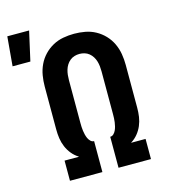

<svg xmlns="http://www.w3.org/2000/svg" viewBox="-177 -917 896 1012"><g transform="rotate(-15 271.5 -410.5)"><path d="M79 0V-110H157V-111Q136 -124 120.5 -143Q105 -162 95.5 -184.5Q86 -207 82.5 -231Q79 -255 79 -280V-514Q79 -544 84 -574Q89 -604 102 -631.5Q115 -659 136 -681Q157 -703 183.5 -717.5Q210 -732 240 -737.5Q270 -743 300 -743Q330 -743 360 -737.5Q390 -732 416.5 -717.5Q443 -703 464 -681Q485 -659 498 -631.5Q511 -604 516 -574Q521 -544 521 -514V-280Q521 -255 517.5 -231Q514 -207 504.5 -184.5Q495 -162 479.5 -143Q464 -124 443 -111V-110H521V0H344V-169Q355 -169 363 -177Q371 -185 375.5 -195Q380 -205 382.5 -215.5Q385 -226 386.5 -236.5Q388 -247 388.5 -258Q389 -269 389 -280V-514Q389 -528 387.5 -542Q386 -556 382 -569.5Q378 -583 370.5 -595Q363 -607 352 -616Q341 -625 327.5 -629Q314 -633 300 -633Q286 -633 272.5 -629Q259 -625 248 -616Q237 -607 229.5 -595Q222 -583 218 -569.5Q214 -556 212.5 -542Q211 -528 211 -514V-280Q211 -269 211.5 -258Q212 -247 213.5 -236.5Q215 -226 217.5 -215.5Q220 -205 224.5 -195Q229 -185 237 -177Q245 -169 256 -169V0ZM-57 -661 -43 -821H76L40 -661Z"/></g></svg>

Font: Iosevka Extrabold Extended
Style: Regular
Weight: 800
Width: 7
Monospace: yes
Designer: Belleve Invis
Foundry: Belleve Invis
Version: Version 32.5.0; ttfautohint (v1.8.4)